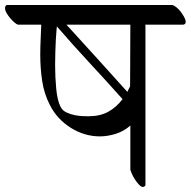

<svg xmlns="http://www.w3.org/2000/svg" viewBox="-52 -707 758 763"><path d="M146 -290Q123 -335 115.5 -386Q108 -437 108 -489Q108 -520 109.5 -550Q111 -580 112 -609H19Q13 -611 4.5 -618.5Q-4 -626 -12 -635.5Q-20 -645 -26 -655.5Q-32 -666 -32 -675Q-32 -683 -26 -687H632Q639 -686 648.5 -678.5Q658 -671 666 -660.5Q674 -650 680 -639Q686 -628 686 -620Q686 -611 677 -609H525Q526 -607 526 -603V29Q522 36 516 36Q509 36 500.5 27Q492 18 484.5 6.5Q477 -5 472 -16.5Q467 -28 466 -33V-208Q440 -185 407.5 -175Q375 -165 345 -165Q284 -165 229.5 -199Q175 -233 146 -290ZM189 -282Q196 -268 211.5 -260.5Q227 -253 244.5 -249.5Q262 -246 277.5 -245.5Q293 -245 300 -245Q345 -245 377.5 -262.5Q410 -280 435 -313Q370 -386 304 -457Q238 -528 174 -602Q174 -599 172.5 -585.5Q171 -572 170 -551Q169 -530 168 -503.5Q167 -477 167 -449Q167 -400 171.5 -353.5Q176 -307 189 -282ZM212 -609Q273 -542 333.5 -475.5Q394 -409 454 -342L465 -364L466 -609Z"/></svg>

Font: Asar
Style: Regular
Weight: 400
Designer: Eben Sorkin
Foundry: Eben Sorkin, Pria Ravichandran
Version: Version 1.003; ttfautohint (v1.3) -l 8 -r 50 -G 0 -x 0 -H 45